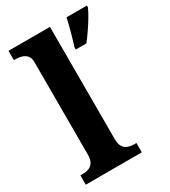

<svg xmlns="http://www.w3.org/2000/svg" viewBox="-186 -852 835 944"><g transform="rotate(-30 231.0 -380.0)"><path d="M17.1 0V-53H28.9Q49.6 -53 65.5 -58.9Q81.4 -64.8 90.6 -80.3Q99.9 -95.8 99.9 -123.9V-645.9Q99.9 -673 87.8 -685.8Q75.7 -698.6 59.2 -702.8Q42.8 -707 28.9 -707H17.1V-760H252.5V-123.9Q252.5 -95.8 261.7 -80.3Q271 -64.8 287.4 -58.9Q303.8 -53 323.4 -53H335.3V0ZM306.9 -613Q313.5 -633.3 320.8 -659.1Q328.1 -685 335.1 -711.7Q342.2 -738.3 346.2 -760H462.2V-750Q453.2 -729 437.1 -702.3Q421.1 -675.6 402.5 -648.6Q383.9 -621.6 367 -600H306.9Z"/></g></svg>

Font: Noto Serif Gurmukhi
Style: Regular
Weight: 400
Designer: Vaibhav Singh and the Monotype Design Team
Foundry: Monotype Imaging Inc.
Version: Version 2.003